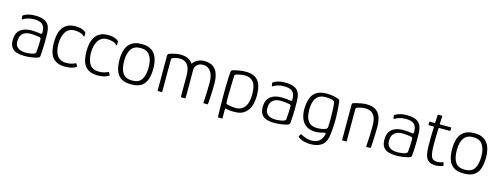

<svg xmlns="http://www.w3.org/2000/svg" viewBox="-19 -1332 5785 2225"><g transform="rotate(15 2873.5 -219.5)"><path d="M232 8Q184 8 143.5 -3Q103 -14 78.5 -45.5Q54 -77 54 -136Q54 -186 70.5 -218.5Q87 -251 114 -268.5Q141 -286 173 -293Q205 -300 235 -300Q267 -300 299 -297Q331 -294 349 -290Q364 -287 364 -312Q364 -378 332.5 -405Q301 -432 232 -432Q192 -432 158.5 -422Q125 -412 103 -397Q99 -394 96 -394.5Q93 -395 93 -399L88 -431Q87 -436 88.5 -437.5Q90 -439 93 -441Q116 -458 151.5 -467.5Q187 -477 232 -477Q296 -477 333 -462.5Q370 -448 388.5 -423Q407 -398 413.5 -365.5Q420 -333 420 -297Q421 -246 420.5 -203.5Q420 -161 418 -120.5Q416 -80 412 -37Q411 -31 406.5 -25.5Q402 -20 387 -14Q373 -9 353.5 -5Q334 -1 313 2Q292 5 271.5 6.5Q251 8 232 8ZM236 -33Q246 -33 264.5 -34.5Q283 -36 303 -39.5Q323 -43 338 -50Q353 -57 355 -68Q359 -99 361 -142.5Q363 -186 363 -223Q363 -244 348 -248Q333 -251 301 -255Q269 -259 230 -259Q213 -259 192 -254Q171 -249 152 -236Q133 -223 121 -199Q109 -175 109 -136Q109 -99 125.5 -76Q142 -53 171 -43Q200 -33 236 -33Z M719 6Q660 6 621 -12.5Q582 -31 560.5 -63.5Q539 -96 530.5 -140Q522 -184 522 -235Q522 -282 531 -325Q540 -368 562 -403Q584 -438 622 -458Q660 -478 718 -478Q759 -478 789 -469Q819 -460 839 -443Q844 -439 845 -437Q846 -435 846 -429V-394Q846 -388 842.5 -388Q839 -388 835 -391Q817 -411 785.5 -420Q754 -429 722 -429Q680 -429 652 -412Q624 -395 608 -366Q592 -337 584.5 -302.5Q577 -268 577 -234Q577 -176 591 -132Q605 -88 636.5 -64Q668 -40 721 -40Q754 -40 780 -46.5Q806 -53 828 -64Q836 -68 840 -61L852 -36Q855 -32 853.5 -29.5Q852 -27 848 -25Q825 -9 791.5 -1.5Q758 6 719 6Z M1110 6Q1051 6 1012 -12.5Q973 -31 951.5 -63.5Q930 -96 921.5 -140Q913 -184 913 -235Q913 -282 922 -325Q931 -368 953 -403Q975 -438 1013 -458Q1051 -478 1109 -478Q1150 -478 1180 -469Q1210 -460 1230 -443Q1235 -439 1236 -437Q1237 -435 1237 -429V-394Q1237 -388 1233.5 -388Q1230 -388 1226 -391Q1208 -411 1176.5 -420Q1145 -429 1113 -429Q1071 -429 1043 -412Q1015 -395 999 -366Q983 -337 975.5 -302.5Q968 -268 968 -234Q968 -176 982 -132Q996 -88 1027.5 -64Q1059 -40 1112 -40Q1145 -40 1171 -46.5Q1197 -53 1219 -64Q1227 -68 1231 -61L1243 -36Q1246 -32 1244.5 -29.5Q1243 -27 1239 -25Q1216 -9 1182.5 -1.5Q1149 6 1110 6Z M1511 6Q1431 6 1387 -25Q1343 -56 1325.5 -111Q1308 -166 1308 -237Q1308 -307 1327 -361.5Q1346 -416 1390.5 -447Q1435 -478 1511 -478Q1588 -478 1632 -447Q1676 -416 1695 -361.5Q1714 -307 1714 -237Q1714 -166 1696.5 -111Q1679 -56 1635.5 -25Q1592 6 1511 6ZM1511 -40Q1592 -40 1625 -91.5Q1658 -143 1658 -236Q1658 -329 1622.5 -379.5Q1587 -430 1511 -430Q1435 -430 1399.5 -379.5Q1364 -329 1364 -236Q1364 -142 1397 -91Q1430 -40 1511 -40Z M1835 0Q1828 0 1828 -6V-421Q1828 -434 1832.5 -440Q1837 -446 1846 -450Q1858 -455 1879.5 -461Q1901 -467 1927 -471.5Q1953 -476 1976 -476Q2035 -476 2070.5 -457Q2106 -438 2127 -406Q2140 -428 2161.5 -443.5Q2183 -459 2209 -467.5Q2235 -476 2259 -476Q2332 -476 2371.5 -446.5Q2411 -417 2427 -366Q2443 -315 2443 -252Q2443 -201 2441 -153Q2439 -105 2436.5 -67.5Q2434 -30 2432 -8Q2432 -3 2430 -1.5Q2428 0 2425 0H2385Q2380 0 2378.5 -2Q2377 -4 2377 -9Q2379 -24 2380.5 -64Q2382 -104 2384 -155.5Q2386 -207 2386 -256Q2386 -287 2379.5 -318Q2373 -349 2358.5 -374Q2344 -399 2320 -414Q2296 -429 2260 -429Q2218 -429 2190.5 -405Q2163 -381 2163 -340Q2163 -284 2163.5 -241Q2164 -198 2164 -161Q2164 -124 2163.5 -87.5Q2163 -51 2163 -9Q2163 0 2154 0H2115Q2107 0 2107 -8V-253Q2107 -306 2095 -345.5Q2083 -385 2055 -407Q2027 -429 1977 -429Q1956 -429 1936.5 -424.5Q1917 -420 1901 -414Q1883 -408 1883 -390V-7Q1883 0 1877 0Z M2582 107Q2580 41 2578.5 -35Q2577 -111 2578 -198Q2579 -237 2579.5 -278Q2580 -319 2582 -359.5Q2584 -400 2587 -436Q2588 -442 2591 -447Q2594 -452 2605 -456Q2639 -467 2679 -473.5Q2719 -480 2766 -480Q2861 -480 2907.5 -423.5Q2954 -367 2954 -245Q2954 -198 2944.5 -154Q2935 -110 2913.5 -76Q2892 -42 2857.5 -21Q2823 0 2775 3Q2757 5 2732.5 4.5Q2708 4 2685.5 1Q2663 -2 2650 -6Q2644 -8 2640.5 -7.5Q2637 -7 2637 -2Q2637 6 2636.5 23Q2636 40 2636.5 61Q2637 82 2637 103Q2638 107 2637.5 111Q2637 115 2629 115H2590Q2586 115 2584 112Q2582 109 2582 107ZM2635 -75Q2635 -66 2641 -62.5Q2647 -59 2652 -57Q2676 -50 2705.5 -46.5Q2735 -43 2757 -43Q2779 -43 2804 -51.5Q2829 -60 2850 -81Q2871 -102 2884.5 -142Q2898 -182 2898 -246Q2898 -352 2861.5 -394Q2825 -436 2763 -436Q2735 -436 2707 -431Q2679 -426 2657 -418Q2651 -415 2646 -412Q2641 -409 2641 -404Q2640 -378 2638.5 -341Q2637 -304 2636 -263Q2635 -222 2634.5 -183.5Q2634 -145 2634 -116Q2634 -87 2635 -75Z M3231 8Q3183 8 3142.5 -3Q3102 -14 3077.5 -45.5Q3053 -77 3053 -136Q3053 -186 3069.5 -218.5Q3086 -251 3113 -268.5Q3140 -286 3172 -293Q3204 -300 3234 -300Q3266 -300 3298 -297Q3330 -294 3348 -290Q3363 -287 3363 -312Q3363 -378 3331.5 -405Q3300 -432 3231 -432Q3191 -432 3157.5 -422Q3124 -412 3102 -397Q3098 -394 3095 -394.5Q3092 -395 3092 -399L3087 -431Q3086 -436 3087.5 -437.5Q3089 -439 3092 -441Q3115 -458 3150.5 -467.5Q3186 -477 3231 -477Q3295 -477 3332 -462.5Q3369 -448 3387.5 -423Q3406 -398 3412.5 -365.5Q3419 -333 3419 -297Q3420 -246 3419.5 -203.5Q3419 -161 3417 -120.5Q3415 -80 3411 -37Q3410 -31 3405.5 -25.5Q3401 -20 3386 -14Q3372 -9 3352.5 -5Q3333 -1 3312 2Q3291 5 3270.5 6.5Q3250 8 3231 8ZM3235 -33Q3245 -33 3263.5 -34.5Q3282 -36 3302 -39.5Q3322 -43 3337 -50Q3352 -57 3354 -68Q3358 -99 3360 -142.5Q3362 -186 3362 -223Q3362 -244 3347 -248Q3332 -251 3300 -255Q3268 -259 3229 -259Q3212 -259 3191 -254Q3170 -249 3151 -236Q3132 -223 3120 -199Q3108 -175 3108 -136Q3108 -99 3124.5 -76Q3141 -53 3170 -43Q3199 -33 3235 -33Z M3525 -242Q3526 -308 3543.5 -361.5Q3561 -415 3605 -446.5Q3649 -478 3728 -478Q3766 -478 3804.5 -472Q3843 -466 3871 -454Q3884 -450 3889 -440.5Q3894 -431 3895 -411Q3904 -341 3906 -240Q3908 -139 3894 -26Q3884 59 3835 98Q3786 137 3698 137Q3663 137 3623 128Q3583 119 3551 95Q3546 90 3544.5 87.5Q3543 85 3545 82Q3548 77 3552 70Q3556 63 3559 58Q3561 54 3564.5 53.5Q3568 53 3571 56Q3588 65 3608.5 74Q3629 83 3652.5 88.5Q3676 94 3700 94Q3732 94 3760.5 82.5Q3789 71 3809.5 46Q3830 21 3837 -20Q3837 -22 3837.5 -23.5Q3838 -25 3838 -27Q3839 -34 3834 -34.5Q3829 -35 3820 -33Q3798 -27 3770.5 -21.5Q3743 -16 3716 -16Q3651 -16 3608.5 -44Q3566 -72 3545 -122.5Q3524 -173 3525 -242ZM3582 -247Q3582 -193 3595 -151.5Q3608 -110 3639.5 -86.5Q3671 -63 3725 -63Q3750 -63 3774 -66.5Q3798 -70 3817 -77Q3844 -87 3846 -105Q3848 -135 3848.5 -174Q3849 -213 3848 -253.5Q3847 -294 3845.5 -329Q3844 -364 3841 -388Q3841 -396 3837.5 -405.5Q3834 -415 3822 -421Q3809 -427 3782 -431Q3755 -435 3728 -435Q3674 -435 3642 -411Q3610 -387 3596 -345Q3582 -303 3582 -247Z M4048 0Q4041 0 4041 -6Q4041 -113 4041 -220Q4041 -327 4041 -434Q4041 -440 4044.5 -444Q4048 -448 4060 -452Q4074 -456 4099 -462Q4124 -468 4153.5 -473Q4183 -478 4208 -478Q4283 -478 4324 -448Q4365 -418 4380.5 -367Q4396 -316 4396 -253Q4396 -205 4394 -157Q4392 -109 4390 -70Q4388 -31 4386 -10Q4385 -3 4383 -1.5Q4381 0 4374 0H4341Q4334 0 4332 -2Q4330 -4 4331 -10Q4331 -17 4332.5 -42.5Q4334 -68 4336 -104Q4338 -140 4339 -180Q4340 -220 4340 -256Q4340 -311 4326.5 -349.5Q4313 -388 4283.5 -408Q4254 -428 4207 -428Q4183 -428 4158.5 -423.5Q4134 -419 4114 -411Q4108 -410 4102 -405Q4096 -400 4096 -388Q4096 -328 4096 -264Q4096 -200 4096 -135.5Q4096 -71 4096 -6Q4096 0 4091 0Z M4691 8Q4643 8 4602.5 -3Q4562 -14 4537.5 -45.5Q4513 -77 4513 -136Q4513 -186 4529.5 -218.5Q4546 -251 4573 -268.5Q4600 -286 4632 -293Q4664 -300 4694 -300Q4726 -300 4758 -297Q4790 -294 4808 -290Q4823 -287 4823 -312Q4823 -378 4791.5 -405Q4760 -432 4691 -432Q4651 -432 4617.5 -422Q4584 -412 4562 -397Q4558 -394 4555 -394.5Q4552 -395 4552 -399L4547 -431Q4546 -436 4547.5 -437.5Q4549 -439 4552 -441Q4575 -458 4610.5 -467.5Q4646 -477 4691 -477Q4755 -477 4792 -462.5Q4829 -448 4847.5 -423Q4866 -398 4872.5 -365.5Q4879 -333 4879 -297Q4880 -246 4879.5 -203.5Q4879 -161 4877 -120.5Q4875 -80 4871 -37Q4870 -31 4865.5 -25.5Q4861 -20 4846 -14Q4832 -9 4812.5 -5Q4793 -1 4772 2Q4751 5 4730.5 6.5Q4710 8 4691 8ZM4695 -33Q4705 -33 4723.5 -34.5Q4742 -36 4762 -39.5Q4782 -43 4797 -50Q4812 -57 4814 -68Q4818 -99 4820 -142.5Q4822 -186 4822 -223Q4822 -244 4807 -248Q4792 -251 4760 -255Q4728 -259 4689 -259Q4672 -259 4651 -254Q4630 -249 4611 -236Q4592 -223 4580 -199Q4568 -175 4568 -136Q4568 -99 4584.5 -76Q4601 -53 4630 -43Q4659 -33 4695 -33Z M5163 0Q5102 0 5073 -26Q5044 -52 5035 -99Q5026 -142 5026 -189Q5026 -236 5026 -286Q5026 -321 5027 -354Q5028 -387 5030 -421Q5030 -430 5021 -430H4968Q4966 -430 4964 -432Q4962 -434 4962 -437V-465Q4962 -468 4964 -470Q4966 -472 4969 -472H5022Q5027 -472 5029 -474Q5031 -476 5031 -482L5036 -570Q5036 -576 5041 -576H5084Q5087 -576 5089 -574.5Q5091 -573 5091 -570L5086 -483Q5085 -477 5087 -474.5Q5089 -472 5094 -472H5220Q5224 -472 5225 -470.5Q5226 -469 5226 -465V-437Q5226 -435 5224.5 -432.5Q5223 -430 5219 -430H5093Q5090 -430 5087.5 -428Q5085 -426 5085 -420Q5084 -386 5082.5 -351Q5081 -316 5081 -280Q5081 -239 5081.5 -194.5Q5082 -150 5091 -108Q5098 -77 5115.5 -61Q5133 -45 5173 -45Q5188 -45 5203 -48.5Q5218 -52 5232 -57Q5238 -61 5240 -60Q5242 -59 5244 -54L5252 -28Q5255 -24 5252 -21Q5249 -18 5241 -14Q5230 -10 5214.5 -6.5Q5199 -3 5184.5 -1.5Q5170 0 5163 0Z M5502 6Q5422 6 5378 -25Q5334 -56 5316.5 -111Q5299 -166 5299 -237Q5299 -307 5318 -361.5Q5337 -416 5381.5 -447Q5426 -478 5502 -478Q5579 -478 5623 -447Q5667 -416 5686 -361.5Q5705 -307 5705 -237Q5705 -166 5687.5 -111Q5670 -56 5626.5 -25Q5583 6 5502 6ZM5502 -40Q5583 -40 5616 -91.5Q5649 -143 5649 -236Q5649 -329 5613.5 -379.5Q5578 -430 5502 -430Q5426 -430 5390.5 -379.5Q5355 -329 5355 -236Q5355 -142 5388 -91Q5421 -40 5502 -40Z"/></g></svg>

Font: Glory Light
Style: Regular
Weight: 300
Version: Version 1.011